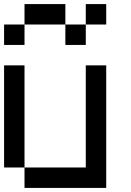

<svg xmlns="http://www.w3.org/2000/svg" viewBox="-20 -920 640 940"><path d="M0 -100V-600H100V-100ZM0 -700V-800H100V-700ZM100 -100H400V-600H500V0H100ZM100 -800V-900H300V-800ZM300 -700V-800H400V-700ZM400 -800V-900H500V-800Z"/></svg>

Font: Galmuri9 Regular
Style: Regular
Weight: 400
Designer: Lee Minseo (quiple)
Version: Version 2.399;hotconv 1.1.1;makeotfexe 2.6.0 DEVELOPMENT